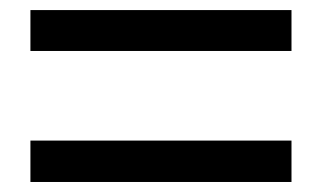

<svg xmlns="http://www.w3.org/2000/svg" viewBox="-20 -571 643 385"><path d="M41 -206.1V-289.1H564.5V-206.1ZM41 -468.8V-550.8H564.5V-468.8Z"/></svg>

Font: GenEi LateMin P v2
Style: Medium
Weight: 500
Designer: o_tamon (Modified)
Foundry: o_tamon / Adobe Systems Incorporated / FONT 910 / Philipp H. Poll
Version: Version 2.1;Original Version 1.004